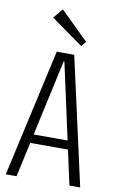

<svg xmlns="http://www.w3.org/2000/svg" viewBox="-101 -984 626 1037"><g transform="rotate(10 212.0 -465.5)"><path d="M164 -700H260L416 0H357L214 -655H210L67 0H8ZM97 -238H328V-190H97ZM311 -780 289 -753 113 -878 157 -931Z"/></g></svg>

Font: Pathway Extreme Condensed Thin
Style: Regular
Weight: 250
Width: 3
Version: Version 1.001;gftools[0.9.26]